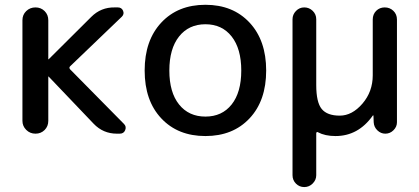

<svg xmlns="http://www.w3.org/2000/svg" viewBox="-20 -550 1725 790"><path d="M72.3 -52.7V-466.8Q72.3 -489.3 87.9 -504.4Q103.5 -519.5 126 -519.5Q148.4 -519.5 163.6 -504.4Q178.7 -489.3 178.7 -466.8V-306.6L179.7 -305.7L180.7 -306.6L355.5 -480.5Q395.5 -520.5 452.1 -519.5H464.8Q480.5 -519.5 486.3 -505.9Q492.2 -492.2 481.4 -481.4L268.6 -277.3Q262.7 -271.5 268.6 -264.6L490.2 -40Q501 -29.3 495.1 -14.6Q489.3 0 472.7 0H460.9Q404.3 0 365.2 -41L180.7 -234.4Q180.7 -235.4 179.7 -235.4L178.7 -234.4V-52.7Q178.7 -30.3 163.6 -15.1Q148.4 0 126 0Q103.5 0 87.9 -15.6Q72.3 -31.2 72.3 -52.7Z M933.1 -399.9Q893.6 -450.2 825.2 -450.2Q756.8 -450.2 716.8 -399.9Q676.8 -349.6 676.8 -259.8Q676.8 -169.9 716.8 -120.1Q756.8 -70.3 825.2 -70.3Q893.6 -70.3 933.1 -120.1Q972.7 -169.9 972.7 -259.8Q972.7 -349.6 933.1 -399.9ZM1006.8 -63Q938.5 9.8 825.2 9.8Q711.9 9.8 643.6 -63Q575.2 -135.7 575.2 -259.8Q575.2 -383.8 643.6 -457Q711.9 -530.3 825.2 -530.3Q938.5 -530.3 1006.8 -457Q1075.2 -383.8 1075.2 -259.8Q1075.2 -135.7 1006.8 -63Z M1183.6 170.9V-470.7Q1183.6 -490.2 1197.8 -504.9Q1211.9 -519.5 1231.9 -519.5Q1252 -519.5 1266.6 -505.4Q1281.2 -491.2 1281.2 -470.7V-200.2Q1281.2 -128.9 1303.7 -101.6Q1326.2 -74.2 1377.9 -74.2Q1428.7 -74.2 1471.2 -123.5Q1513.7 -172.9 1513.7 -240.2V-469.7Q1513.7 -491.2 1527.8 -505.4Q1542 -519.5 1563 -519.5Q1584 -519.5 1598.6 -505.4Q1613.3 -491.2 1613.3 -469.7V-46.9Q1613.3 -28.3 1599.1 -14.2Q1585 0 1565.4 0Q1546.9 0 1532.7 -13.7Q1518.6 -27.3 1517.6 -46.9L1516.6 -74.2Q1516.6 -75.2 1515.6 -75.2Q1513.7 -75.2 1513.7 -74.2Q1454.1 9.8 1360.4 9.8Q1317.4 9.8 1288.1 -5.9Q1286.1 -7.8 1283.7 -6.3Q1281.2 -4.9 1281.2 -2V170.9Q1281.2 190.4 1266.6 205.1Q1252 219.7 1231.9 219.7Q1211.9 219.7 1197.8 205.6Q1183.6 191.4 1183.6 170.9Z"/></svg>

Font: Rounded Mgen+ 2p medium
Style: Regular
Weight: 500
Designer: [Source Han Sans]
Ryoko NISHIZUKA  (kana & ideographs); Paul D. Hunt (Latin, Greek & Cyrillic); Wenlong ZHANG  (bopomofo
Version: Version 1.059.20150602